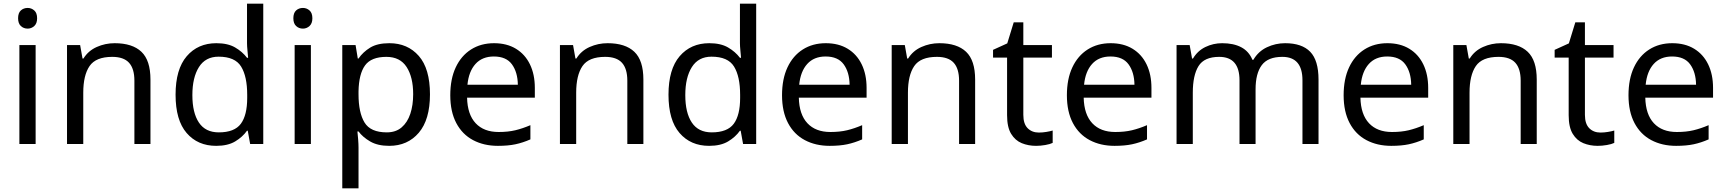

<svg xmlns="http://www.w3.org/2000/svg" viewBox="-20 -780 9350 1040"><path d="M173 -536V0H85V-536ZM130 -737Q150 -737 165.5 -723.5Q181 -710 181 -681Q181 -653 165.5 -639Q150 -625 130 -625Q108 -625 93 -639Q78 -653 78 -681Q78 -710 93 -723.5Q108 -737 130 -737Z M601 -546Q697 -546 746 -499.5Q795 -453 795 -349V0H708V-343Q708 -408 679 -440Q650 -472 588 -472Q499 -472 465 -422Q431 -372 431 -278V0H343V-536H414L427 -463H432Q458 -505 504 -525.5Q550 -546 601 -546Z M1151 10Q1051 10 991 -59.5Q931 -129 931 -267Q931 -405 991.5 -475.5Q1052 -546 1152 -546Q1214 -546 1253.5 -523Q1293 -500 1318 -467H1324Q1323 -480 1320.5 -505.5Q1318 -531 1318 -546V-760H1406V0H1335L1322 -72H1318Q1294 -38 1254 -14Q1214 10 1151 10ZM1165 -63Q1250 -63 1284.5 -109.5Q1319 -156 1319 -250V-266Q1319 -366 1286 -419.5Q1253 -473 1164 -473Q1093 -473 1057.5 -416.5Q1022 -360 1022 -265Q1022 -169 1057.5 -116Q1093 -63 1165 -63Z M1664 -536V0H1576V-536ZM1621 -737Q1641 -737 1656.5 -723.5Q1672 -710 1672 -681Q1672 -653 1656.5 -639Q1641 -625 1621 -625Q1599 -625 1584 -639Q1569 -653 1569 -681Q1569 -710 1584 -723.5Q1599 -737 1621 -737Z M2089 -546Q2188 -546 2248.5 -477Q2309 -408 2309 -269Q2309 -132 2248.5 -61Q2188 10 2088 10Q2026 10 1985.5 -13.5Q1945 -37 1922 -68H1916Q1918 -51 1920 -25Q1922 1 1922 20V240H1834V-536H1906L1918 -463H1922Q1946 -498 1985 -522Q2024 -546 2089 -546ZM2073 -472Q1991 -472 1957.5 -426Q1924 -380 1922 -286V-269Q1922 -170 1954.5 -116.5Q1987 -63 2075 -63Q2124 -63 2155.5 -90Q2187 -117 2202.5 -163.5Q2218 -210 2218 -270Q2218 -362 2182.5 -417Q2147 -472 2073 -472Z M2656 -546Q2725 -546 2774.5 -516Q2824 -486 2850.5 -431.5Q2877 -377 2877 -304V-251H2510Q2512 -160 2556.5 -112.5Q2601 -65 2681 -65Q2732 -65 2771.5 -74.5Q2811 -84 2853 -102V-25Q2812 -7 2772 1.5Q2732 10 2677 10Q2601 10 2542.5 -21Q2484 -52 2451.5 -113.5Q2419 -175 2419 -264Q2419 -352 2448.5 -415Q2478 -478 2531.5 -512Q2585 -546 2656 -546ZM2655 -474Q2592 -474 2555.5 -433.5Q2519 -393 2512 -321H2785Q2784 -389 2753 -431.5Q2722 -474 2655 -474Z M3271 -546Q3367 -546 3416 -499.5Q3465 -453 3465 -349V0H3378V-343Q3378 -408 3349 -440Q3320 -472 3258 -472Q3169 -472 3135 -422Q3101 -372 3101 -278V0H3013V-536H3084L3097 -463H3102Q3128 -505 3174 -525.5Q3220 -546 3271 -546Z M3821 10Q3721 10 3661 -59.5Q3601 -129 3601 -267Q3601 -405 3661.5 -475.5Q3722 -546 3822 -546Q3884 -546 3923.5 -523Q3963 -500 3988 -467H3994Q3993 -480 3990.5 -505.5Q3988 -531 3988 -546V-760H4076V0H4005L3992 -72H3988Q3964 -38 3924 -14Q3884 10 3821 10ZM3835 -63Q3920 -63 3954.5 -109.5Q3989 -156 3989 -250V-266Q3989 -366 3956 -419.5Q3923 -473 3834 -473Q3763 -473 3727.5 -416.5Q3692 -360 3692 -265Q3692 -169 3727.5 -116Q3763 -63 3835 -63Z M4453 -546Q4522 -546 4571.5 -516Q4621 -486 4647.5 -431.5Q4674 -377 4674 -304V-251H4307Q4309 -160 4353.5 -112.5Q4398 -65 4478 -65Q4529 -65 4568.5 -74.5Q4608 -84 4650 -102V-25Q4609 -7 4569 1.5Q4529 10 4474 10Q4398 10 4339.5 -21Q4281 -52 4248.5 -113.5Q4216 -175 4216 -264Q4216 -352 4245.5 -415Q4275 -478 4328.5 -512Q4382 -546 4453 -546ZM4452 -474Q4389 -474 4352.5 -433.5Q4316 -393 4309 -321H4582Q4581 -389 4550 -431.5Q4519 -474 4452 -474Z M5068 -546Q5164 -546 5213 -499.5Q5262 -453 5262 -349V0H5175V-343Q5175 -408 5146 -440Q5117 -472 5055 -472Q4966 -472 4932 -422Q4898 -372 4898 -278V0H4810V-536H4881L4894 -463H4899Q4925 -505 4971 -525.5Q5017 -546 5068 -546Z M5607 -62Q5627 -62 5648 -65.5Q5669 -69 5682 -73V-6Q5668 1 5642 5.5Q5616 10 5592 10Q5550 10 5514.5 -4.5Q5479 -19 5457 -55Q5435 -91 5435 -156V-468H5359V-510L5436 -545L5471 -659H5523V-536H5678V-468H5523V-158Q5523 -109 5546.5 -85.5Q5570 -62 5607 -62Z M5996 -546Q6065 -546 6114.5 -516Q6164 -486 6190.5 -431.5Q6217 -377 6217 -304V-251H5850Q5852 -160 5896.5 -112.5Q5941 -65 6021 -65Q6072 -65 6111.5 -74.5Q6151 -84 6193 -102V-25Q6152 -7 6112 1.5Q6072 10 6017 10Q5941 10 5882.5 -21Q5824 -52 5791.5 -113.5Q5759 -175 5759 -264Q5759 -352 5788.5 -415Q5818 -478 5871.5 -512Q5925 -546 5996 -546ZM5995 -474Q5932 -474 5895.5 -433.5Q5859 -393 5852 -321H6125Q6124 -389 6093 -431.5Q6062 -474 5995 -474Z M6941 -546Q7032 -546 7077 -499.5Q7122 -453 7122 -349V0H7035V-345Q7035 -472 6926 -472Q6848 -472 6814.5 -427Q6781 -382 6781 -296V0H6694V-345Q6694 -472 6584 -472Q6503 -472 6472 -422Q6441 -372 6441 -278V0H6353V-536H6424L6437 -463H6442Q6467 -505 6509.5 -525.5Q6552 -546 6600 -546Q6662 -546 6703.5 -524Q6745 -502 6764 -456H6769Q6796 -502 6842.5 -524Q6889 -546 6941 -546Z M7495 -546Q7564 -546 7613.5 -516Q7663 -486 7689.5 -431.5Q7716 -377 7716 -304V-251H7349Q7351 -160 7395.5 -112.5Q7440 -65 7520 -65Q7571 -65 7610.5 -74.5Q7650 -84 7692 -102V-25Q7651 -7 7611 1.5Q7571 10 7516 10Q7440 10 7381.5 -21Q7323 -52 7290.5 -113.5Q7258 -175 7258 -264Q7258 -352 7287.5 -415Q7317 -478 7370.5 -512Q7424 -546 7495 -546ZM7494 -474Q7431 -474 7394.5 -433.5Q7358 -393 7351 -321H7624Q7623 -389 7592 -431.5Q7561 -474 7494 -474Z M8110 -546Q8206 -546 8255 -499.5Q8304 -453 8304 -349V0H8217V-343Q8217 -408 8188 -440Q8159 -472 8097 -472Q8008 -472 7974 -422Q7940 -372 7940 -278V0H7852V-536H7923L7936 -463H7941Q7967 -505 8013 -525.5Q8059 -546 8110 -546Z M8649 -62Q8669 -62 8690 -65.5Q8711 -69 8724 -73V-6Q8710 1 8684 5.5Q8658 10 8634 10Q8592 10 8556.5 -4.5Q8521 -19 8499 -55Q8477 -91 8477 -156V-468H8401V-510L8478 -545L8513 -659H8565V-536H8720V-468H8565V-158Q8565 -109 8588.5 -85.5Q8612 -62 8649 -62Z M9038 -546Q9107 -546 9156.5 -516Q9206 -486 9232.5 -431.5Q9259 -377 9259 -304V-251H8892Q8894 -160 8938.5 -112.5Q8983 -65 9063 -65Q9114 -65 9153.5 -74.5Q9193 -84 9235 -102V-25Q9194 -7 9154 1.5Q9114 10 9059 10Q8983 10 8924.5 -21Q8866 -52 8833.5 -113.5Q8801 -175 8801 -264Q8801 -352 8830.5 -415Q8860 -478 8913.5 -512Q8967 -546 9038 -546ZM9037 -474Q8974 -474 8937.5 -433.5Q8901 -393 8894 -321H9167Q9166 -389 9135 -431.5Q9104 -474 9037 -474Z"/></svg>

Font: Noto Sans Balinese
Style: Regular
Weight: 400
Designer: Aditya Bayu, David Williams
Foundry: David Williams
Version: Version 2.003